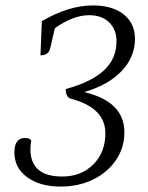

<svg xmlns="http://www.w3.org/2000/svg" viewBox="-20 -675 544 707"><path d="M438 -188Q438 -131 407 -85.5Q376 -40 323 -14Q270 12 203 12Q127 12 80 -22.5Q33 -57 33 -113Q33 -167 72 -167Q89 -167 95 -158Q92 -141 92 -126Q92 -25 209 -25Q279 -25 323.5 -69.5Q368 -114 368 -184Q368 -279 239 -312Q222 -319 222 -347Q317 -373 363 -416Q409 -459 409 -523Q409 -566 382 -592.5Q355 -619 308 -619Q249 -619 182 -571L165 -498Q160 -472 129 -471L134 -597Q233 -655 322 -655Q394 -655 435.5 -622Q477 -589 477 -532Q477 -465 428 -413.5Q379 -362 290 -336Q438 -301 438 -188Z"/></svg>

Font: Petrona Light
Style: Italic
Weight: 300
Italic angle: -9°
Designer: Ringo R. Seeber
Foundry: Ringo R. Seeber
Version: Version 2.001; ttfautohint (v1.8.3)